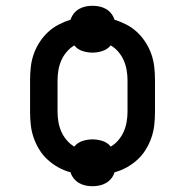

<svg xmlns="http://www.w3.org/2000/svg" viewBox="-20 -597 640 664"><path d="M300 47Q288 47 276 44.5Q264 42 253.5 36Q243 30 235 20Q227 10 224 -1Q202 -7 182 -18Q162 -29 145 -44.5Q128 -60 116 -79.5Q104 -99 96.5 -120.5Q89 -142 86.5 -164.5Q84 -187 84 -210V-320Q84 -343 86.5 -365.5Q89 -388 96.5 -409.5Q104 -431 116.5 -450.5Q129 -470 145.5 -485.5Q162 -501 182 -511.5Q202 -522 224 -529Q228 -541 235.5 -550.5Q243 -560 253.5 -566Q264 -572 276 -574.5Q288 -577 300 -577Q312 -577 324 -574.5Q336 -572 346.5 -566Q357 -560 364.5 -550.5Q372 -541 376 -529Q398 -522 418 -511.5Q438 -501 454.5 -485.5Q471 -470 483.5 -450.5Q496 -431 503.5 -409.5Q511 -388 513.5 -365.5Q516 -343 516 -320V-210Q516 -187 513.5 -164.5Q511 -142 503.5 -120.5Q496 -99 484 -79.5Q472 -60 455 -44.5Q438 -29 418 -18Q398 -7 376 -1Q373 10 365 20Q357 30 346.5 36Q336 42 324 44.5Q312 47 300 47ZM237 -90Q248 -104 265.5 -109.5Q283 -115 300 -115Q317 -115 334.5 -109.5Q352 -104 363 -90Q378 -99 389.5 -112.5Q401 -126 408 -142Q415 -158 418 -175.5Q421 -193 421 -210V-320Q421 -337 418 -354.5Q415 -372 408 -388Q401 -404 389.5 -417.5Q378 -431 363 -440Q351 -426 334 -420.5Q317 -415 300 -415Q283 -415 265.5 -420.5Q248 -426 237 -440Q222 -431 210.5 -417.5Q199 -404 192 -388Q185 -372 182 -354.5Q179 -337 179 -320V-210Q179 -193 182 -175.5Q185 -158 192 -142Q199 -126 210.5 -112.5Q222 -99 237 -90Z"/></svg>

Font: Iosevka Curly Slab MdEx
Style: Regular
Weight: 500
Width: 7
Monospace: yes
Designer: Belleve Invis
Foundry: Belleve Invis
Version: Version 11.1.0; ttfautohint (v1.8.3)